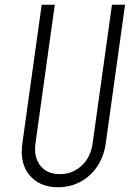

<svg xmlns="http://www.w3.org/2000/svg" viewBox="-20 -770 566 806"><path d="M505 -750 424 -169Q416 -112 387.8 -70.5Q359.5 -29 317 -6.5Q274.5 16 223 16Q147.5 16 104.8 -33.5Q62 -83 74 -169L155 -750H210L129 -169Q121 -110.5 149.2 -74.8Q177.5 -39 231 -39Q285 -39 323 -74.8Q361 -110.5 369 -169L450 -750Z"/></svg>

Font: Mohave Light
Style: Italic
Weight: 300
Italic angle: -8°
Designer: Gumpita Rahayu
Foundry: Tokotype
Version: Version 2.003